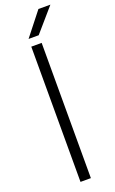

<svg xmlns="http://www.w3.org/2000/svg" viewBox="-187 -1036 648 1078"><g transform="rotate(-20 137.0 -496.5)"><path d="M92.5 0V-808H154.5V0ZM93 -854 202.5 -993H274L153.5 -854Z"/></g></svg>

Font: Encode Sans Expanded Expanded Light
Style: Regular
Weight: 300
Width: 7
Designer: Multiple Designers
Foundry: Impallari Type
Version: Version 3.000; ttfautohint (v1.8.3) -l 8 -r 50 -G 200 -x 14 